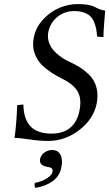

<svg xmlns="http://www.w3.org/2000/svg" viewBox="-20 -678 533 937"><path d="M234.9 54.2Q263.2 54.2 275.4 77.6Q287.6 101.1 279.3 140.1Q270.5 182.6 235.8 207Q201.2 231.4 152.8 238.8Q146.5 231 149.9 214.8Q186.5 207 209.7 191.9Q232.9 176.8 235.8 162.1Q238.8 148.4 231.9 143.1Q225.1 137.7 210 136.2Q169.4 128.9 175.8 97.2Q179.7 79.1 196.5 66.7Q213.4 54.2 234.9 54.2ZM493.2 -626Q492.2 -607.9 488.5 -566.2Q484.9 -524.4 484.9 -497.1L454.1 -499Q452.1 -522 449.2 -537.8Q446.3 -553.7 438.7 -571.3Q431.2 -588.9 419.9 -599.4Q408.7 -609.9 389.2 -616.9Q369.6 -624 342.8 -624Q295.4 -624 260.3 -595.7Q225.1 -567.4 215.8 -522Q213.9 -512.2 213.9 -501.5Q213.9 -481.9 221.9 -463.4Q230 -444.8 241.5 -431.9Q252.9 -418.9 268.6 -407Q284.2 -395 295.9 -388.2Q307.6 -381.3 319.8 -376Q348.6 -362.8 369.9 -349.4Q391.1 -335.9 412.1 -316.2Q433.1 -296.4 444.3 -269.8Q455.6 -243.2 455.6 -211.4Q455.6 -192.4 452.1 -173.8Q437 -97.7 367.7 -43.9Q298.3 9.8 214.8 9.8Q171.4 9.8 124.3 2.4Q77.1 -4.9 50.8 -4.9Q60.1 -65.9 64 -165L94.2 -168Q95.7 -25.9 230 -25.9Q345.7 -25.9 368.2 -139.2Q372.1 -161.1 372.1 -176.3Q372.1 -217.8 350.1 -244.6Q328.1 -271.5 289.1 -291Q264.6 -303.2 246.6 -314Q228.5 -324.7 207.5 -340.8Q186.5 -356.9 173.1 -373.8Q159.7 -390.6 150.6 -413.6Q141.6 -436.5 141.6 -461.9Q141.6 -478.5 145 -495.1Q154.8 -545.4 190.9 -583.7Q227.1 -622.1 271 -640.1Q314.9 -658.2 358.9 -658.2Q389.2 -658.2 410.2 -654.3Q431.2 -650.4 440.2 -645.3Q449.2 -640.1 463.1 -634.3Q477.1 -628.4 493.2 -626Z"/></svg>

Font: Linux Libertine G
Style: Italic
Weight: 400
Italic angle: -12°
Designer: Philipp H. Poll
Foundry: Philipp H. Poll
Version: Version 5.1.3